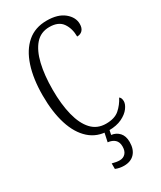

<svg xmlns="http://www.w3.org/2000/svg" viewBox="-235 -804 936 1116"><g transform="rotate(-30 233.0 -246.0)"><path d="M274 10Q199 10 147.5 -36Q96 -82 70 -164.5Q44 -247 44 -358Q44 -469 71 -551.5Q98 -634 150.5 -679Q203 -724 281 -724Q356 -724 397.5 -690Q439 -656 439 -611Q439 -584 425.5 -569.5Q412 -555 389 -555Q389 -609 363 -646.5Q337 -684 276 -684Q218 -684 182 -643Q146 -602 128.5 -528.5Q111 -455 111 -358Q111 -260 129.5 -186.5Q148 -113 185.5 -72.5Q223 -32 282 -32Q340 -32 371.5 -59.5Q403 -87 423 -126Q436 -117 436 -94Q436 -74 418 -49.5Q400 -25 364 -7.5Q328 10 274 10ZM250 232Q221 232 194 221V184Q223 192 244 192Q268 192 283 176Q298 160 298 130Q298 100 281 84.5Q264 69 235 66L251 -9H284L274 39Q306 43 326.5 65.5Q347 88 347 128Q347 177 321.5 204.5Q296 232 250 232Z"/></g></svg>

Font: Noto Serif Sinhala ExtraCondensed Light
Style: Regular
Weight: 300
Width: 2
Designer: Jelle Bosma - Monotype Design Team
Foundry: Monotype Imaging Inc.
Version: Version 2.007; ttfautohint (v1.8.4.7-5d5b)